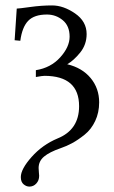

<svg xmlns="http://www.w3.org/2000/svg" viewBox="-20 -462 423 711"><path d="M88.9 229Q77.6 229 67.4 220.5Q57.1 211.9 57.1 193.8Q57.1 164.1 97.2 119.1Q137.2 74.2 192.9 50.8Q272.9 18.6 272.9 -68.8Q272.9 -180.7 145 -181.2Q137.2 -181.2 112.8 -176.8V-202.1Q168 -210.9 202.9 -249.5Q237.8 -288.1 237.8 -326.2Q237.8 -366.2 212.4 -387.2Q187 -408.2 153.8 -408.2Q106.9 -408.2 84.5 -385Q62 -361.8 55.2 -311L34.2 -313L42 -430.2Q49.8 -430.2 91.3 -436Q132.8 -441.9 172.9 -441.9Q214.8 -441.9 257.8 -412.4Q300.8 -382.8 300.8 -335.9Q300.8 -296.9 276.9 -267.3Q252.9 -237.8 229 -224.1Q284.2 -210.9 315.7 -172.9Q347.2 -134.8 347.2 -83Q347.2 -44.9 332.5 -13.9Q317.9 17.1 293.5 36.6Q269 56.2 248 67.6Q227.1 79.1 204.1 86.9Q163.1 101.1 143.1 117.9Q123 134.8 123 160.2Q123 167 124 176.5Q125 186 125 189Q125 206.1 114.5 217.5Q104 229 88.9 229Z"/></svg>

Font: Biolilbert
Style: Regular
Weight: 400
Designer: Philipp H. Poll
Foundry: Philipp H. Poll
Version: Version 1.1.0